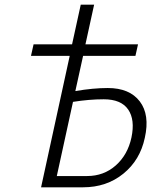

<svg xmlns="http://www.w3.org/2000/svg" viewBox="-20 -798 691 818"><path d="M439 -423Q532 -423 575.5 -366Q619 -309 597 -211Q577 -116 505.5 -58Q434 0 334 0H155L277 -560H112L123 -609H287L324 -778H381L344 -609H568L557 -560H334L301 -410Q377 -423 439 -423ZM540 -212Q556 -288 526 -331.5Q496 -375 422 -375Q360 -375 291 -364L222 -48H351Q422 -48 473 -93Q524 -138 540 -212Z"/></svg>

Font: EauTestInfant Semilight
Style: Italic
Weight: 300
Italic angle: -12°
Designer: Christian Thalmann (Catharsis Fonts)
Version: Version 0.001;PS 000.001;hotconv 1.0.88;makeotf.lib2.5.64775